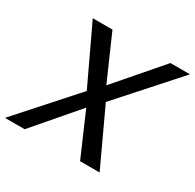

<svg xmlns="http://www.w3.org/2000/svg" viewBox="-209 -879 1063 1047"><g transform="rotate(30 322.5 -355.0)"><path d="M258 -350 88 -710H212L335 -430L577 -710H700L378 -350L541 0H418L301 -270L69 0H-55Z"/></g></svg>

Font: Raleway SemiBold
Style: Italic
Weight: 600
Italic angle: -12°
Designer: Matt McInerney, Pablo Impallari, Rodrigo Fuenzalida
Foundry: Matt McInerney, Pablo Impallari, Rodrigo Fuenzalida
Version: Version 4.026